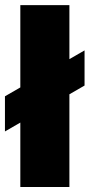

<svg xmlns="http://www.w3.org/2000/svg" viewBox="-33 -748 358 768"><path d="M244.6 -727.5V0H48.3V-727.5ZM-13.2 -222.2V-362.8L305.2 -546.4V-405.8Z"/></svg>

Font: Inter 17pt Black
Style: Regular
Weight: 900
Version: Version 4.001;git-66647c0bb